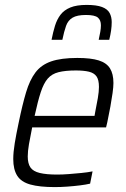

<svg xmlns="http://www.w3.org/2000/svg" viewBox="-20 -754 513 782"><path d="M203 8Q141 8 103.5 -2.5Q66 -13 50 -38.5Q34 -64 34 -106Q34 -134 40 -170.5Q46 -207 56 -254Q71 -327 86 -377.5Q101 -428 124.5 -459Q148 -490 188.5 -504Q229 -518 295 -518Q350 -518 382 -508Q414 -498 428 -475.5Q442 -453 442 -416Q442 -400 438.5 -375Q435 -350 429.5 -319.5Q424 -289 417 -256L412 -235H111Q103 -196 98 -167Q93 -138 93 -117Q93 -88 104 -72Q115 -56 142 -49.5Q169 -43 213 -43Q235 -43 260.5 -45Q286 -47 311.5 -49.5Q337 -52 357 -56L347 -6Q330 -2 306 1Q282 4 255 6Q228 8 203 8ZM121 -282H365L368 -299Q374 -328 378.5 -354.5Q383 -381 383 -400Q383 -429 373 -443Q363 -457 342 -462Q321 -467 289 -467Q246 -467 218.5 -460Q191 -453 174.5 -434Q158 -415 146 -378.5Q134 -342 121 -282ZM190 -592Q196 -623 204 -649Q212 -675 226.5 -694Q241 -713 266.5 -723.5Q292 -734 333 -734Q373 -734 395.5 -725.5Q418 -717 426.5 -701Q435 -685 435 -664Q435 -648 432.5 -630Q430 -612 425 -592H382Q386 -610 388.5 -624.5Q391 -639 391 -651Q391 -672 378.5 -682.5Q366 -693 330 -693Q294 -693 275.5 -682Q257 -671 249 -648.5Q241 -626 234 -592Z"/></svg>

Font: Saira SemiCondensed Light
Style: Italic
Weight: 300
Width: 4
Italic angle: -12°
Designer: Hector Gatti with collaboration of the Omnibus-Type team
Foundry: Omnibus-Type
Version: Version 1.101